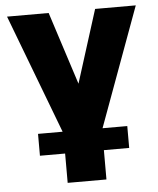

<svg xmlns="http://www.w3.org/2000/svg" viewBox="-52 -555 664 809"><g transform="rotate(-5 280.0 -150.0)"><path d="M201.5 210V0L8 -510H184L305 -135H262L380.5 -510H552.5L365.5 0V210ZM95 86V-6.5H472.5V86Z"/></g></svg>

Font: Geologica Cursive
Style: Bold
Weight: 700
Designer: Sindre Bremnes, Frode Helland
Foundry: Monokrom Skriftforlag AS
Version: Version 1.010;gftools[0.9.28]